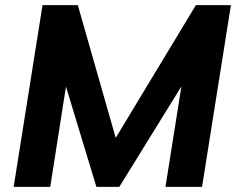

<svg xmlns="http://www.w3.org/2000/svg" viewBox="-20 -725 917 745"><path d="M33 0 145 -705H282L429 -190L740 -705H876L764 0H622L684 -390L443 0H354L236 -389L175 0Z"/></svg>

Font: Mulish ExtraBold
Style: Italic
Weight: 800
Italic angle: -9°
Designer: Vernon Adams
Foundry: Vernon Adams
Version: Version 3.603; ttfautohint (v1.8.3)